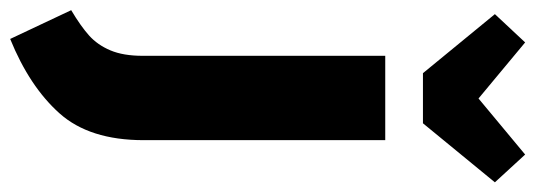

<svg xmlns="http://www.w3.org/2000/svg" viewBox="-422 -490 1078 387"><g transform="rotate(90 117.5 -296.0)"><path d="M206 -46Q206 63 152 123.5Q98 184 2 223L-56 100Q-24 81 -5 64Q14 47 25 21Q36 -5 36 -44V-533H206ZM291 -754 172 -609H71L-48 -754L9 -815L122 -721L235 -815Z"/></g></svg>

Font: Fira Sans Compressed ExtraBold
Style: Regular
Weight: 800
Width: 1
Designer: bBox Type GmbH & Carrois Corporate GbR & Edenspiekermann AG
Foundry: bBox Type GmbH & Carrois Corporate GbR & Edenspiekermann AG
Version: Version 4.301